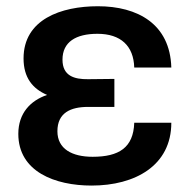

<svg xmlns="http://www.w3.org/2000/svg" viewBox="-20 -574 579 609"><path d="M270.5 14.6C408.7 14.6 523.4 -48.8 523.4 -184.6H405.8C403.3 -105.5 356.9 -76.7 273.9 -76.7C208.5 -76.7 162.1 -101.6 162.1 -157.7C162.1 -216.3 204.1 -234.9 259.3 -234.9H342.8V-323.7L259.3 -322.8C215.8 -322.3 178.2 -333 178.2 -384.8C178.2 -440.9 220.7 -466.8 289.1 -466.8C363.3 -466.8 403.8 -428.2 405.8 -359.9H523.4C519.5 -498 416.5 -554.2 290.5 -554.2C173.8 -554.2 54.7 -512.7 54.7 -388.7C54.7 -327.6 83.5 -292.5 129.4 -272.9C76.2 -254.9 38.1 -214.4 38.1 -149.4C38.1 -29.3 154.8 14.6 270.5 14.6Z"/></svg>

Font: Winston SemiBold
Style: Regular
Weight: 600
Designer: Vernon Adams, Kim Jin-seong, David Berlow, Cristiano Sobral
Foundry: The Winston Project Authors
Version: Version 3.004